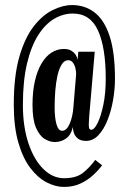

<svg xmlns="http://www.w3.org/2000/svg" viewBox="-20 -728 512 759"><path d="M233 11Q199.5 11 164.5 -7Q129.5 -25 100 -63.8Q70.5 -102.5 52.5 -164.5Q34.5 -226.5 34.5 -314.5Q34.5 -427 56.2 -502.8Q78 -578.5 113 -623.5Q148 -668.5 188.2 -688.2Q228.5 -708 265 -708Q316 -708 354.2 -678.5Q392.5 -649 413.5 -584.8Q434.5 -520.5 434.5 -416Q434.5 -375.5 427 -332.5Q419.5 -289.5 405 -253Q390.5 -216.5 369.2 -193.8Q348 -171 320 -171Q299.5 -171 288 -180.2Q276.5 -189.5 272.2 -202.2Q268 -215 268 -226Q261 -194.5 241.2 -180.5Q221.5 -166.5 196.5 -166.5Q176.5 -166.5 156.2 -179Q136 -191.5 122.2 -223.2Q108.5 -255 108.5 -313Q108.5 -366 117.8 -407Q127 -448 143.8 -476.5Q160.5 -505 183.2 -519.8Q206 -534.5 232.5 -534.5Q251 -534.5 262.5 -527.2Q274 -520 280 -510Q286 -500 287 -491L289.5 -523.5H354.5L332.5 -266.5Q332 -255.5 331.5 -247.5Q331 -239.5 331 -234Q331 -224 333.2 -219.5Q335.5 -215 341 -215Q352.5 -215 365.8 -241.5Q379 -268 388.5 -313.5Q398 -359 398 -417Q398 -540 367.5 -607.2Q337 -674.5 268 -674.5Q229.5 -674.5 194 -653.5Q158.5 -632.5 130.8 -588.8Q103 -545 86.8 -476.8Q70.5 -408.5 70.5 -313.5Q70.5 -227 92.5 -161.5Q114.5 -96 151.5 -59.8Q188.5 -23.5 233 -23.5Q280.5 -23.5 307 -44Q333.5 -64.5 356.5 -96L383.5 -74.5Q369.5 -55.5 348.2 -35.8Q327 -16 298.2 -2.5Q269.5 11 233 11ZM225.5 -211Q235.5 -211 243.2 -219.2Q251 -227.5 256.5 -241.2Q262 -255 265.5 -271Q269 -287 270 -303L281 -435Q281 -447 277.8 -459.8Q274.5 -472.5 267.5 -481.2Q260.5 -490 250 -490Q234.5 -490 224 -473.2Q213.5 -456.5 207.2 -429Q201 -401.5 198.5 -368.8Q196 -336 196 -303.5Q196 -263 203.2 -237Q210.5 -211 225.5 -211Z"/></svg>

Font: Imbue 24pt
Style: Bold
Weight: 700
Designer: Tyler Finck
Foundry: Etcetera Type Company
Version: Version 1.102